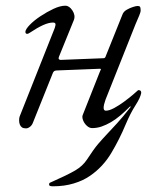

<svg xmlns="http://www.w3.org/2000/svg" viewBox="-20 -435 571 673"><path d="M166 218Q158 218 155 216.5Q152 215 152 212Q152 207 155 205.5Q158 204 165 201Q217 178 243.5 162.5Q270 147 285 124Q309 87 324.5 69Q340 51 357 33Q371 18 390 -2.5Q409 -23 438 -60L435 -66L475 -110Q473 -94 455 -66Q437 -38 421 0Q399 53 370 101.5Q341 150 296 181Q283 190 269 196.5Q255 203 238.5 208Q222 213 204 215.5Q186 218 166 218ZM71 15Q62 15 57 11.5Q52 8 49.5 1.5Q47 -5 47 -13Q47 -18 47.5 -21Q48 -24 49 -27L168 -327Q173 -338 174.5 -347Q176 -356 166 -356Q151 -356 131 -347Q111 -338 84 -320Q79 -316 74 -316.5Q69 -317 69 -324Q70 -333 84.5 -348Q99 -363 121.5 -378Q144 -393 167.5 -404Q191 -415 209 -415Q223 -415 234 -398Q245 -381 239 -365L187 -237Q184 -229 187 -227Q190 -225 192 -225L344 -231Q346 -231 348 -233Q350 -235 351 -239L410 -386Q414 -395 424.5 -401Q435 -407 446 -410.5Q457 -414 462 -414Q470 -414 471.5 -410Q473 -406 473 -397Q473 -393 468 -380.5Q463 -368 455 -350L350 -86Q336 -47 351 -47Q363 -47 380.5 -56.5Q398 -66 415.5 -79Q433 -92 446 -103Q459 -114 463 -118Q464 -119 464.5 -119Q465 -119 465.5 -119Q466 -119 466 -119Q475 -119 475 -110Q475 -106 472.5 -102Q470 -98 468 -96Q451 -77 434.5 -60.5Q418 -44 401.5 -30Q385 -16 368.5 -6.5Q352 3 336 8.5Q320 14 303 14Q293 14 284 5.5Q275 -3 271 -14Q267 -25 270 -32L329 -181Q332 -189 333.5 -191.5Q335 -194 330 -194L178 -188Q176 -188 172.5 -187Q169 -186 166 -181L95 -4Q92 4 85 9.5Q78 15 71 15Z"/></svg>

Font: EB Garamond
Style: Italic
Weight: 400
Italic angle: -17.2°
Designer: Georg Duffner and Octavio Pardo
Foundry: Georg Duffner
Version: Version 1.001